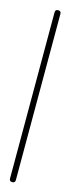

<svg xmlns="http://www.w3.org/2000/svg" viewBox="-85 -489 186 507"><g transform="rotate(15 8.0 -235.0)"><path d="M0 -8H16V-462H0ZM8 -16Q4 -16 2 -14Q0 -12 0 -8Q0 -4 2 -2Q4 0 8 0Q12 0 14 -2Q16 -4 16 -8Q16 -12 14 -14Q12 -16 8 -16ZM8 -470Q4 -470 2 -468Q0 -466 0 -462Q0 -458 2 -456Q4 -454 8 -454Q12 -454 14 -456Q16 -458 16 -462Q16 -466 14 -468Q12 -470 8 -470Z"/></g></svg>

Font: Wavefont ExtraLight
Style: Regular
Weight: 250
Version: Version 3.004;gftools[0.9.33]